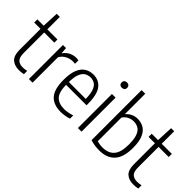

<svg xmlns="http://www.w3.org/2000/svg" viewBox="-2 -1478 2159 2159"><g transform="rotate(45 1077.5 -399.0)"><path d="M259 9Q185.5 9 144.2 -29.5Q103 -68 103 -156.5V-491.5H2V-541.5H103L112 -740H161V-541.5H322V-491.5H161V-165.5Q161 -97 188 -70Q215 -43 268.5 -43Q295.5 -43 331 -51V1Q294.5 9 259 9Z M409.5 0V-541.5H458.5L463.5 -468H468Q495 -507 535.2 -526.5Q575.5 -546 618.5 -546Q638 -546 654.5 -543V-488Q645 -489 636 -489.5Q627 -490 616 -490Q575.5 -490 533.8 -468.8Q492 -447.5 467.5 -405V0Z M921.5 9.5Q808.5 9.5 749.8 -54.8Q691 -119 691 -271Q691 -370 715.8 -431.5Q740.5 -493 785 -521.2Q829.5 -549.5 888.5 -549.5Q976.5 -549.5 1026.5 -484.8Q1076.5 -420 1076.5 -270V-249.5H750.5Q753 -133 797.2 -87Q841.5 -41 927.5 -41Q980.5 -41 1051.5 -63V-12Q1015.5 -0.5 984 4.5Q952.5 9.5 921.5 9.5ZM888 -503.5Q848.5 -503.5 818 -484.2Q787.5 -465 769.8 -419.5Q752 -374 750.5 -294H1019.5Q1018 -374 1001.8 -419.5Q985.5 -465 956.5 -484.2Q927.5 -503.5 888 -503.5Z M1188.5 0V-541.5H1246.5V0ZM1217.5 -669.5Q1197 -669.5 1185.2 -680.5Q1173.5 -691.5 1173.5 -710.5Q1173.5 -730 1185.2 -741.5Q1197 -753 1217.5 -753Q1238 -753 1249.8 -741.5Q1261.5 -730 1261.5 -710.5Q1261.5 -691.5 1249.8 -680.5Q1238 -669.5 1217.5 -669.5Z M1534.5 9Q1499 9 1461.5 3.5Q1424 -2 1393.5 -12.5V-808H1451.5V-487H1455.5Q1476.5 -513 1511.8 -531.2Q1547 -549.5 1593.5 -549.5Q1645.5 -549.5 1689.2 -524.5Q1733 -499.5 1759.2 -440.8Q1785.5 -382 1785.5 -280.5Q1785.5 -131.5 1720.8 -61Q1656 9.5 1534.5 9ZM1538 -40.5Q1629 -40.5 1677.2 -94.5Q1725.5 -148.5 1725.5 -275Q1725.5 -364 1706.2 -412.2Q1687 -460.5 1654 -479Q1621 -497.5 1580 -497.5Q1543 -497.5 1508 -480.2Q1473 -463 1451.5 -428.5V-52.5Q1468 -47.5 1491.2 -44Q1514.5 -40.5 1538 -40.5Z M2078 9Q2004.5 9 1963.2 -29.5Q1922 -68 1922 -156.5V-491.5H1821V-541.5H1922L1931 -740H1980V-541.5H2141V-491.5H1980V-165.5Q1980 -97 2007 -70Q2034 -43 2087.5 -43Q2114.5 -43 2150 -51V1Q2113.5 9 2078 9Z"/></g></svg>

Font: Encode Sans SmCnd Lt
Style: Regular
Weight: 300
Width: 4
Designer: Multiple Designers
Foundry: Impallari Type
Version: Version 3.002; ttfautohint (v1.8.3) -l 8 -r 50 -G 200 -x 14 